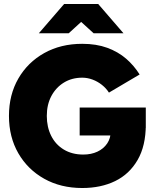

<svg xmlns="http://www.w3.org/2000/svg" viewBox="-20 -932 767 964"><path d="M393 12Q285 12 202 -34.5Q119 -81 72 -162.5Q25 -244 25 -350Q25 -456 72 -537.5Q119 -619 202 -665.5Q285 -712 393 -712Q464 -712 518.5 -692Q573 -672 613 -637.5Q653 -603 681 -558L527 -467Q513 -489 491.5 -506Q470 -523 444.5 -532.5Q419 -542 393 -542Q341 -542 301 -517.5Q261 -493 238 -450Q215 -407 215 -350Q215 -294 237 -250Q259 -206 300.5 -181Q342 -156 398 -156Q438 -156 469 -170.5Q500 -185 518 -211.5Q536 -238 536 -273L712 -306Q712 -200 671 -129Q630 -58 558.5 -23Q487 12 393 12ZM380 -252V-392H712V-289L607 -252ZM450 -765 303 -899V-912H473L600 -765ZM175 -765 302 -912H472V-899L325 -765Z"/></svg>

Font: Figtree Light Black
Style: Regular
Weight: 900
Version: Version 2.000